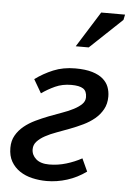

<svg xmlns="http://www.w3.org/2000/svg" viewBox="-50 -700 509 748"><g transform="rotate(5 204.5 -326.0)"><path d="M8.8 0ZM8.8 -106.4Q8.8 -134.3 20.8 -155Q32.7 -175.8 52 -191.7Q71.3 -207.5 96.2 -219.5Q121.1 -231.4 147 -241.5Q172.9 -251.5 197.8 -260.3Q222.7 -269 241.9 -279.1Q261.2 -289.1 273.2 -300.8Q285.2 -312.5 285.2 -328.1Q285.2 -352.1 270.5 -361.6Q255.9 -371.1 224.1 -371.1Q189.5 -371.1 161.1 -358.2Q132.8 -345.2 108.9 -328.1L78.1 -380.9Q110.4 -404.8 148.7 -420.7Q187 -436.5 233.9 -436.5Q273.9 -436.5 300.5 -428.5Q327.1 -420.4 342.8 -406.7Q358.4 -393.1 365 -375.5Q371.6 -357.9 371.6 -338.4Q371.6 -309.6 359.6 -288.1Q347.7 -266.6 328.4 -250.5Q309.1 -234.4 284.2 -222.4Q259.3 -210.4 233.6 -200.7Q208 -190.9 183.1 -181.9Q158.2 -172.9 138.9 -162.4Q119.6 -151.9 107.7 -138.9Q95.7 -126 95.7 -108.4Q95.7 -85.9 113.5 -70.3Q131.3 -54.7 165 -54.7Q198.7 -54.7 231.2 -64.5Q263.7 -74.2 292 -89.8L314.9 -40Q279.8 -14.6 240.2 -2.2Q200.7 10.3 160.6 10.3Q131.3 10.3 104 3.9Q76.7 -2.4 55.4 -16.6Q34.2 -30.8 21.5 -52.7Q8.8 -74.7 8.8 -106.4ZM315.4 -662.1H408.7L404.3 -641.1L278.8 -522.5H228Z"/></g></svg>

Font: PT Astra Sans
Style: Italic
Weight: 400
Italic angle: -16°
Designer: A.Korolkova, I. Chaeva
Foundry: ParaType Ltd
Version: Version 1.001; ttfautohint (v1.6)